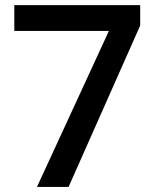

<svg xmlns="http://www.w3.org/2000/svg" viewBox="-20 -733 611 753"><path d="M125 0 407.2 -611.8H36.1V-712.9H529.8V-632.8L249 0Z"/></svg>

Font: f4446545128       
Style: Regular
Weight: 600
Foundry: Ascender Corporation
Version: Version 1.10